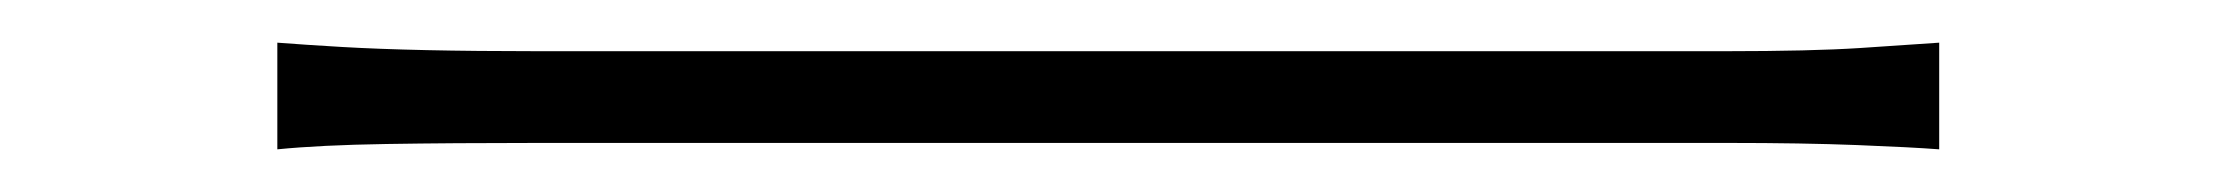

<svg xmlns="http://www.w3.org/2000/svg" viewBox="-20 -429 1040 90"><path d="M110 -409Q123 -408 140 -407Q157 -406 180 -405.5Q203 -405 232 -405Q240 -405 271.5 -405Q303 -405 348.5 -405Q394 -405 448 -405Q502 -405 556.5 -405Q611 -405 659 -405Q707 -405 741 -405Q775 -405 789 -405Q829 -405 852 -406.5Q875 -408 889 -409V-359Q876 -360 850.5 -361Q825 -362 790 -362Q776 -362 741.5 -362Q707 -362 659 -362Q611 -362 556.5 -362Q502 -362 448.5 -362Q395 -362 349 -362Q303 -362 272 -362Q241 -362 232 -362Q192 -362 161 -361.5Q130 -361 110 -359Z"/></svg>

Font: Noto Sans SC Thin ExtraLight
Style: Regular
Weight: 250
Version: Version 2.004-H2;hotconv 1.0.118;makeotfexe 2.5.65603